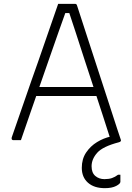

<svg xmlns="http://www.w3.org/2000/svg" viewBox="-20 -730 690 1000"><path d="M147 -277H439Q447 -277 455 -277Q463 -277 470 -277L492 -287L498 -257L503 -230H158Q155 -230 152.5 -231.5Q150 -233 148.5 -235.5Q147 -238 147 -241ZM89 0Q79 0 69.5 0Q60 0 49 0Q46 0 43.5 -2Q41 -4 40.5 -7Q40 -10 41 -14Q58 -64 75.5 -113.5Q93 -163 110 -213Q127 -263 144.5 -312.5Q162 -362 179.5 -411.5Q197 -461 214 -511Q231 -561 248.5 -610.5Q266 -660 283 -710Q305 -710 329.5 -710Q354 -710 370 -710Q374 -710 376.5 -708.5Q379 -707 380 -704.5Q381 -702 382 -699Q408 -619 434 -539Q460 -459 486 -379.5Q512 -300 538 -220Q564 -140 590 -60Q595 -45 600 -30Q605 -15 610 0Q599 0 588 0Q577 0 566 0Q562 0 559.5 -1.5Q557 -3 555.5 -7Q554 -11 551 -18Q535 -68 513.5 -134.5Q492 -201 467.5 -275Q443 -349 419 -423Q395 -497 374 -562Q353 -627 337 -674L353 -662H308L324 -673Q307 -626 285.5 -565Q264 -504 239.5 -433.5Q215 -363 189 -288.5Q163 -214 137.5 -140.5Q112 -67 89 0ZM557 -19Q566 -21 578.5 -16.5Q591 -12 610 0Q610 4 608 6.5Q606 9 599 11Q515 33 486 66Q457 99 457 136Q457 170 476.5 186.5Q496 203 524 203Q547 203 563 197.5Q579 192 595 180H607Q607 185 607 191.5Q607 198 607 204Q607 210 607 217Q607 227 585 238.5Q563 250 526 250Q470 250 438 221.5Q406 193 406 144Q406 98 428.5 64.5Q451 31 485.5 10Q520 -11 557 -19Z"/></svg>

Font: Recursive Sans Linear Light
Style: Regular
Weight: 300
Version: Version 1.085